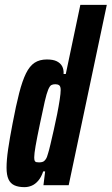

<svg xmlns="http://www.w3.org/2000/svg" viewBox="-20 -763 460 791"><path d="M81 8Q56 8 39.5 0.5Q23 -7 15 -24.5Q7 -42 7 -72Q7 -104 13.5 -148.5Q20 -193 32 -255Q46 -329 59 -379.5Q72 -430 87 -460.5Q102 -491 122.5 -504.5Q143 -518 173 -518Q199 -518 214 -510.5Q229 -503 236 -490Q243 -477 242 -458H251L311 -743H420L263 0H159L166 -57H158Q150 -33 137.5 -18.5Q125 -4 110.5 2Q96 8 81 8ZM141 -94Q150 -94 156.5 -96.5Q163 -99 168.5 -107Q174 -115 178 -131Q182 -143 188 -169Q194 -195 201.5 -227.5Q209 -260 215.5 -293Q222 -326 226 -352.5Q230 -379 230 -392Q230 -407 224 -411.5Q218 -416 208 -416Q198 -416 191.5 -412.5Q185 -409 178.5 -393.5Q172 -378 164.5 -345.5Q157 -313 145 -255Q132 -193 126.5 -161Q121 -129 121 -115Q121 -105 123 -100.5Q125 -96 130 -95Q135 -94 141 -94Z"/></svg>

Font: Saira UltraCondensed ExtraBold
Style: Italic
Weight: 800
Width: 1
Italic angle: -12°
Designer: Hector Gatti with collaboration of the Omnibus-Type team
Foundry: Omnibus-Type
Version: Version 1.101